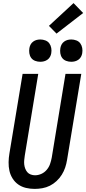

<svg xmlns="http://www.w3.org/2000/svg" viewBox="-20 -1212 557 1240"><path d="M204 8Q175 8 147.5 1.5Q120 -5 98 -20.5Q76 -36 61.5 -59Q47 -82 41 -108.5Q35 -135 35.5 -164Q36 -193 41 -222L126 -735H227L140 -207Q138 -193 136.5 -178.5Q135 -164 136.5 -150Q138 -136 143 -123Q148 -110 156.5 -100Q165 -90 178.5 -85Q192 -80 206 -80Q227 -80 247 -89Q267 -98 281.5 -115Q296 -132 303 -152Q310 -172 314 -193L403 -735H505L413 -179Q409 -154 401 -130Q393 -106 379 -83.5Q365 -61 345 -42.5Q325 -24 302 -12.5Q279 -1 253.5 3.5Q228 8 204 8ZM440 -813Q423 -813 407 -819Q391 -825 381.5 -838Q372 -851 369.5 -868Q367 -885 370 -902Q372 -914 378 -925Q384 -936 394.5 -943.5Q405 -951 416.5 -954Q428 -957 440 -957Q457 -957 473 -951Q489 -945 498.5 -932Q508 -919 511 -902Q514 -885 511 -868Q509 -856 503 -845Q497 -834 486.5 -826.5Q476 -819 464 -816Q452 -813 440 -813ZM240 -813Q223 -813 207 -819Q191 -825 181.5 -838Q172 -851 169.5 -868Q167 -885 170 -902Q172 -914 178 -925Q184 -936 194.5 -943.5Q205 -951 216.5 -954Q228 -957 240 -957Q257 -957 273 -951Q289 -945 298.5 -932Q308 -919 311 -902Q314 -885 311 -868Q309 -856 303 -845Q297 -834 286.5 -826.5Q276 -819 264 -816Q252 -813 240 -813ZM345 -995 296 -1045 455 -1192 517 -1128Z"/></svg>

Font: Iosevka Curly Semibold Oblique
Style: Regular
Weight: 600
Italic angle: -9°
Monospace: yes
Designer: Belleve Invis
Foundry: Belleve Invis
Version: Version 11.1.0; ttfautohint (v1.8.3)